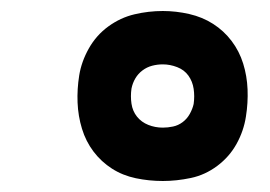

<svg xmlns="http://www.w3.org/2000/svg" viewBox="-20 -820 490 349"><path d="M276 -491Q251 -491 227 -496Q203 -501 183.5 -513.5Q164 -526 150 -544.5Q136 -563 129 -586Q122 -609 121 -633.5Q120 -658 124 -683Q128 -708 141.5 -732Q155 -756 177 -772Q199 -788 224.5 -794Q250 -800 276 -800Q300 -800 324 -794.5Q348 -789 367.5 -776.5Q387 -764 401 -745.5Q415 -727 422 -704.5Q429 -682 430 -657.5Q431 -633 427 -608Q423 -582 410 -558.5Q397 -535 375 -518.5Q353 -502 327 -496.5Q301 -491 276 -491ZM276 -588Q285 -588 294.5 -590Q304 -592 312 -598Q320 -604 325 -613Q330 -622 332 -631Q334 -645 332 -658.5Q330 -672 322.5 -682.5Q315 -693 302 -698Q289 -703 276 -703Q266 -703 256.5 -700.5Q247 -698 239 -692Q231 -686 226 -677.5Q221 -669 219 -659Q217 -645 219 -631.5Q221 -618 229 -608Q237 -598 249.5 -593Q262 -588 276 -588Z"/></svg>

Font: Iosevka Etoile Heavy Oblique
Style: Regular
Weight: 900
Italic angle: -9°
Designer: Belleve Invis
Foundry: Belleve Invis
Version: Version 15.5.2; ttfautohint (v1.8.4)